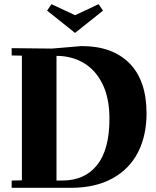

<svg xmlns="http://www.w3.org/2000/svg" viewBox="-20 -901 747 921"><path d="M36 -35 85 -36V-634L36 -635V-670L229 -668L371 -680Q520 -680 601.5 -597Q683 -514 683 -357Q683 -251 642 -170.5Q601 -90 519 -45Q437 0 319 0H36ZM279 -35Q386 -35 445.5 -109Q505 -183 505 -332Q505 -431 471.5 -498.5Q438 -566 380.5 -599.5Q323 -633 251 -633V-35ZM206 -850 227 -881 340 -828 453 -881 474 -850 340 -743Z"/></svg>

Font: Rakkas
Style: Regular
Weight: 400
Designer: Zeynep Akay
Foundry: Zeynep Akay
Version: Version 2.000